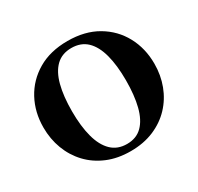

<svg xmlns="http://www.w3.org/2000/svg" viewBox="-153 -892 1126 1090"><g transform="rotate(-30 410.0 -347.0)"><path d="M409.7 14.2Q324.7 14.2 257.6 -14.2Q190.4 -42.5 143.3 -92.5Q96.2 -142.6 71.3 -208.5Q46.4 -274.4 46.4 -349.6Q46.4 -449.7 90.1 -530.8Q133.8 -611.8 215.1 -659.7Q296.4 -707.5 409.7 -707.5Q522.9 -707.5 604.5 -659.7Q686 -611.8 729.7 -530.8Q773.4 -449.7 773.4 -349.6Q773.4 -274.4 748.5 -208.5Q723.6 -142.6 676.3 -92.5Q628.9 -42.5 561.8 -14.2Q494.6 14.2 409.7 14.2ZM411.6 -31.7Q473.6 -31.7 512 -70.1Q550.3 -108.4 568.4 -179.4Q586.4 -250.5 586.4 -348.6Q586.4 -446.8 567.6 -517.1Q548.8 -587.4 509.8 -624.8Q470.7 -662.1 408.7 -662.1Q347.2 -662.1 308.3 -624.8Q269.5 -587.4 251.2 -517.1Q232.9 -446.8 232.9 -348.6Q232.9 -250.5 252 -179.4Q271 -108.4 310.5 -70.1Q350.1 -31.7 411.6 -31.7Z"/></g></svg>

Font: Gelasio
Style: Bold
Weight: 700
Designer: Eben Sorkin
Foundry: Eben Sorkin
Version: Version 1.008